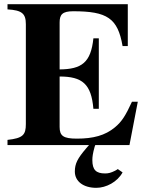

<svg xmlns="http://www.w3.org/2000/svg" viewBox="-20 -696 707 921"><path d="M407 0C403 5 401 6 393 16C352 64 339 89 339 127C339 174 380 205 442 205C489 205 543 177 568 131L545 115C542 117 540 119 532 123C512 133 500 136 484 136C441 136 423 119 423 72C423 57 425 40 434 8C435 5 436 2 437 0H601L641 -208H613C583 -143 565 -113 531 -85C484 -46 427 -31 349 -31C284 -31 266 -44 266 -87V-329C375 -329 418 -293 428 -174H454V-512H428C416 -396 372 -364 266 -363V-588C266 -626 279 -642 331 -642C494 -642 545 -609 568 -475H593V-676H16V-651C85 -647 104 -631 104 -580V-101C104 -49 90 -33 16 -25V0Z"/></svg>

Font: XITS Math
Style: Bold
Weight: 700
Designer: MicroPress Inc., with final additions and corrections provided by Coen Hoffman, Elsevier (retired)
Version: Version 1.105